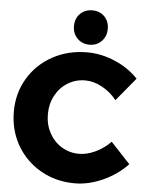

<svg xmlns="http://www.w3.org/2000/svg" viewBox="-62 -995 816 1058"><g transform="rotate(5 346.0 -466.0)"><path d="M401 -557Q348 -557 304.5 -530.5Q261 -504 236 -457.5Q211 -411 211 -354Q211 -297 236 -250.5Q261 -204 304.5 -177.5Q348 -151 401 -151Q444 -151 491 -173Q538 -195 575 -233L682 -118Q625 -58 546.5 -22.5Q468 13 391 13Q287 13 203 -35Q119 -83 71 -166Q23 -249 23 -352Q23 -454 72 -536Q121 -618 206.5 -665Q292 -712 398 -712Q476 -712 552 -679.5Q628 -647 681 -591L575 -463Q541 -506 494 -531.5Q447 -557 401 -557ZM499 -850Q499 -809 472.5 -782Q446 -755 406 -755Q365 -755 338.5 -782Q312 -809 312 -850Q312 -892 338.5 -918.5Q365 -945 406 -945Q447 -945 473 -918.5Q499 -892 499 -850Z"/></g></svg>

Font: Montserrat V1
Style: Bold
Weight: 700
Designer: Julieta Ulanovsky
Foundry: Julieta Ulanovsky
Version: Version 6.001